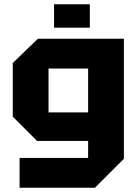

<svg xmlns="http://www.w3.org/2000/svg" viewBox="-20 -742 650 902"><path d="M72 140V0H394V-80H154L40 -194V-446L158 -560H562V4L426 140ZM208 -420V-214H394V-420ZM234 -612V-722H402V-612Z"/></svg>

Font: Tektur
Style: Bold
Weight: 700
Designer: Adam Jagosz
Foundry: Adam Jagosz
Version: Version 1.005;gftools[0.9.30]